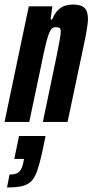

<svg xmlns="http://www.w3.org/2000/svg" viewBox="-37 -538 408 847"><path d="M-17 0 90 -510H194L186 -452H193Q204 -479 219 -493.5Q234 -508 250.5 -513Q267 -518 283 -518Q308 -518 323 -511.5Q338 -505 344.5 -490.5Q351 -476 351 -452Q351 -442 347.5 -418Q344 -394 338 -364L261 0H152L212 -287Q222 -337 226.5 -362.5Q231 -388 231 -399Q231 -407 229 -411Q227 -415 222 -416.5Q217 -418 209 -418Q199 -418 192 -412Q185 -406 178.5 -389Q172 -372 164 -339Q156 -306 145 -251L92 0ZM-6 289 5 232Q23 232 35 227.5Q47 223 54.5 211Q62 199 66 178L69 163H26L47 62H164L148 139Q137 187 126.5 217Q116 247 100 262.5Q84 278 58.5 283.5Q33 289 -6 289Z"/></svg>

Font: Saira UltraCondensed ExtraBold
Style: Italic
Weight: 800
Width: 1
Italic angle: -12°
Designer: Hector Gatti with collaboration of the Omnibus-Type team
Foundry: Omnibus-Type
Version: Version 1.101